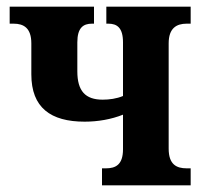

<svg xmlns="http://www.w3.org/2000/svg" viewBox="-20 -556 615 576"><path d="M286 0H552V-51H540C510 -51 486 -62 486 -110V-426C486 -472 510 -485 540 -485H552V-536H299V-485H305C331 -485 349 -473 349 -429V-268C330 -260 308 -257 288 -257C236 -257 212 -283 212 -342V-429C212 -473 230 -485 256 -485H262V-536H9V-485H21C51 -485 74 -472 74 -426V-333C74 -233 132 -191 234 -191C274 -191 314 -198 349 -212V-108C349 -62 327 -51 298 -51H286Z"/></svg>

Font: Noto Serif Condensed
Style: Bold
Weight: 700
Width: 3
Designer: Monotype Design Team
Foundry: Monotype Imaging Inc.
Version: Version 2.015